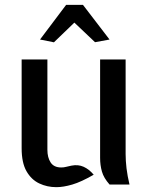

<svg xmlns="http://www.w3.org/2000/svg" viewBox="-20 -763 634 794"><path d="M213 11Q175 11 142.2 -4.5Q109.5 -20 89.5 -55Q69.5 -90 69.5 -150V-517H176V-143.5Q176 -111.5 189.5 -91Q203 -70.5 233 -70.5Q244.5 -70.5 253.2 -73Q262 -75.5 275.5 -78Q303.5 -83.5 326 -73.2Q348.5 -63 367.5 -40.5Q315.5 -10.5 278.8 0.2Q242 11 213 11ZM433 0Q409 -27 401.5 -53.5Q394 -80 394 -110V-517H499.5V-126Q499.5 -98.5 503.2 -67Q507 -35.5 515.5 0ZM203 -588 145.5 -599.5 253.5 -743H323L433 -599.5L373 -588.5L287.5 -669.5Z"/></svg>

Font: Expletus Sans Medium
Style: Regular
Weight: 500
Version: Version 7.500